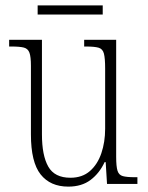

<svg xmlns="http://www.w3.org/2000/svg" viewBox="-20 -684 550 714"><path d="M234 10Q167 10 131 -35.5Q95 -81 95 -184V-439Q95 -473 89.5 -488Q84 -503 69 -507Q54 -511 23 -511H14V-536H136V-184Q136 -106 159.5 -64.5Q183 -23 242 -23Q286 -23 314.5 -48Q343 -73 357 -114.5Q371 -156 371 -205V-429Q371 -467 366.5 -484.5Q362 -502 347 -506.5Q332 -511 300 -511H293V-536H412V-101Q412 -65 417 -49Q422 -33 437 -29Q452 -25 481 -25H491V0H378L373 -81H369Q350 -40 317 -15Q284 10 234 10ZM120 -630V-664H362V-630Z"/></svg>

Font: Noto Serif Bengali Condensed ExtraLight
Style: Regular
Weight: 200
Width: 3
Designer: Juan Bruce, Universal Thirst, Indian Type Foundry and the Monotype Design Team.
Foundry: Monotype Imaging Inc.
Version: Version 2.003; ttfautohint (v1.8.4.7-5d5b)